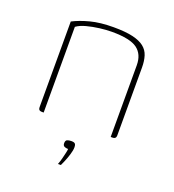

<svg xmlns="http://www.w3.org/2000/svg" viewBox="-110 -489 672 743"><g transform="rotate(20 226.5 -117.5)"><path d="M83 0Q69 0 69 -14V-367Q98 -382 138 -392.5Q178 -403 233 -403Q281 -403 311.5 -396Q342 -389 359 -375.5Q376 -362 382.5 -341.5Q389 -321 389 -294V-14Q389 -10 387.5 -6.5Q386 -3 382.5 -1.5Q379 0 374 0H367V-295Q367 -340 337.5 -362Q308 -384 233 -384Q210 -384 182.5 -380.5Q155 -377 130.5 -370.5Q106 -364 91 -353V0ZM211 168Q216 155 219.5 141.5Q223 128 225.5 116.5Q228 105 228 100Q227 100 226.5 100Q226 100 225 100Q219 100 212.5 97Q206 94 206 84Q206 73 212.5 70Q219 67 230 67Q237 67 241 68.5Q245 70 247 74Q249 78 249 86Q249 98 243.5 116Q238 134 231.5 149Q225 164 223 168Z"/></g></svg>

Font: Genos Thin Thin
Style: Regular
Weight: 250
Version: Version 1.010